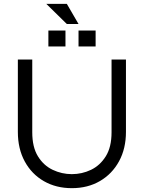

<svg xmlns="http://www.w3.org/2000/svg" viewBox="-20 -972 749 1000"><path d="M354 8Q272 8 208.5 -28.5Q145 -65 109 -131Q73 -197 73 -285V-662H148V-283Q148 -206 177.5 -158Q207 -110 254.5 -87.5Q302 -65 354 -65Q407 -65 454 -87.5Q501 -110 531 -158Q561 -206 561 -283V-662H636V-285Q636 -198 600 -132Q564 -66 500.5 -29Q437 8 354 8ZM232 -730V-813H321V-730ZM389 -730V-813H478V-730ZM328 -847 221 -952H328L389 -847Z"/></svg>

Font: Questrial
Style: Regular
Weight: 400
Designer: Joe Prince, Laura Meseguer
Foundry: Joe Prince, Laura Meseguer
Version: Version 2.000; ttfautohint (v1.8.3)